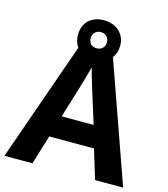

<svg xmlns="http://www.w3.org/2000/svg" viewBox="-127 -979 943 1078"><g transform="rotate(15 345.0 -440.0)"><path d="M527 0H690L445 -693C460 -712 468 -736 468 -765C468 -836 413 -880 344 -880C272 -880 223 -836 223 -764C223 -736 230 -712 244 -694L0 0H163L215 -170H475ZM344 -717C313 -717 297 -735 297 -764C297 -793 317 -811 344 -811C371 -811 391 -793 391 -764C391 -735 371 -717 344 -717ZM387 -463 439 -297H253L304 -463C311 -485 335 -566 345 -606C355 -566 377 -496 387 -463Z"/></g></svg>

Font: Noto Sans Adlam
Style: Bold
Weight: 700
Designer: Mark Jamra, Neil Patel
Foundry: JamraPatel LLC
Version: Version 3.001